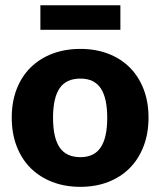

<svg xmlns="http://www.w3.org/2000/svg" viewBox="-20 -716 621 744"><path d="M291.5 -526.5Q350.5 -526.5 399 -508Q447.5 -489.5 482.2 -455Q517 -420.5 536.2 -371.2Q555.5 -322 555.5 -260.5Q555.5 -198.5 536.2 -148.8Q517 -99 482.2 -64.2Q447.5 -29.5 399 -10.8Q350.5 8 291.5 8Q232 8 183.2 -10.8Q134.5 -29.5 99.2 -64.2Q64 -99 44.8 -148.8Q25.5 -198.5 25.5 -260.5Q25.5 -322 44.8 -371.2Q64 -420.5 99.2 -455Q134.5 -489.5 183.2 -508Q232 -526.5 291.5 -526.5ZM291.5 -107Q345 -107 370.2 -144.8Q395.5 -182.5 395.5 -259.5Q395.5 -336.5 370.2 -374Q345 -411.5 291.5 -411.5Q236.5 -411.5 211 -374Q185.5 -336.5 185.5 -259.5Q185.5 -182.5 211 -144.8Q236.5 -107 291.5 -107ZM136.5 -695.5H446.5V-600.5H136.5Z"/></svg>

Font: Lato ExtraBold
Style: Regular
Weight: 800
Designer: Lukasz Dziedzic with Adam Twardoch and Botio Nikoltchev
Foundry: tyPoland Lukasz Dziedzic
Version: Version 2.015; 2015-08-06; http://www.latofonts.com/